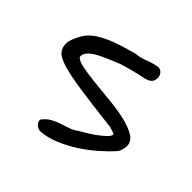

<svg xmlns="http://www.w3.org/2000/svg" viewBox="-147 -693 829 829"><g transform="rotate(45 268.0 -278.5)"><path d="M168.9 -35.2Q184.6 -56.6 203.6 -67.4Q222.7 -78.1 242.7 -85Q262.7 -91.8 282.7 -98.1Q302.7 -104.5 322.3 -119.1Q333 -125 352.5 -136.7Q372.1 -148.4 391.1 -162.6Q410.2 -176.8 424.3 -190.4Q438.5 -204.1 438.5 -213.9Q438.5 -214.8 437.5 -214.8Q435.5 -214.8 435.5 -215.8L433.6 -217.8Q428.7 -219.7 418 -222.7Q407.2 -225.6 405.3 -226.6Q279.3 -241.2 202.6 -252.4Q126 -263.7 84.5 -276.4Q43 -289.1 29.3 -305.7Q15.6 -322.3 15.6 -347.7Q15.6 -357.4 19.5 -369.1Q23.4 -380.9 28.8 -392.6Q34.2 -404.3 40 -414.1Q45.9 -423.8 50.8 -429.7Q66.4 -449.2 91.8 -464.8Q117.2 -480.5 146.5 -492.2Q175.8 -503.9 205.6 -512.7Q235.4 -521.5 259.8 -528.3Q287.1 -530.3 314.9 -541.5Q342.8 -552.7 370.1 -556.6Q383.8 -556.6 392.6 -545.9Q401.4 -535.2 401.4 -523.4Q401.4 -506.8 395 -498.5Q388.7 -490.2 378.4 -485.8Q368.2 -481.4 355.5 -479Q342.8 -476.6 330.1 -473.6Q322.3 -471.7 308.6 -468.3Q294.9 -464.8 281.2 -460.9Q267.6 -457 256.8 -454.1Q246.1 -451.2 244.1 -450.2Q213.9 -437.5 187 -426.3Q160.2 -415 140.1 -403.3Q120.1 -391.6 108.9 -378.4Q97.7 -365.2 98.6 -349.6V-348.6Q108.4 -335 142.6 -328.1Q176.8 -321.3 223.1 -316.4Q269.5 -311.5 320.8 -306.6Q372.1 -301.8 415 -292Q458 -282.2 486.3 -265.6Q514.6 -249 515.6 -220.7Q515.6 -210 511.2 -195.3Q506.8 -180.7 499 -172.9Q474.6 -145.5 440.9 -116.2Q407.2 -86.9 368.2 -62Q329.1 -37.1 287.6 -20Q246.1 -2.9 206.1 0Q192.4 0 180.7 -10.3Q168.9 -20.5 168.9 -35.2Z"/></g></svg>

Font: Covered By Your Grace
Style: Regular
Weight: 400
Designer: Kimberly Geswein
Foundry: Kimberly Geswein
Version: Version 1.0